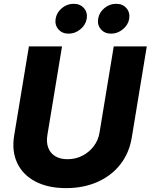

<svg xmlns="http://www.w3.org/2000/svg" viewBox="-20 -969 784 999"><path d="M323.7 9.8Q229.5 9.8 164.1 -24.7Q98.6 -59.1 69.6 -120.8Q40.5 -182.6 53.7 -263.7L130.4 -727.5H302.7L226.6 -266.6Q220.2 -228.5 231.2 -200Q242.2 -171.4 267.8 -156Q293.5 -140.6 331.1 -140.6Q373.5 -140.6 408.9 -158.9Q444.3 -177.2 467.8 -208.3Q491.2 -239.3 497.6 -277.8L571.8 -727.5H743.7L665.5 -252.4Q651.9 -171.4 605 -112.3Q558.1 -53.2 485.8 -21.7Q413.6 9.8 323.7 9.8ZM558.1 -793.9Q524.4 -793.9 504.9 -816.7Q485.4 -839.4 490.7 -871.6Q496.1 -904.3 523.2 -926.8Q550.3 -949.2 584 -949.2Q618.2 -949.2 637.7 -926.8Q657.2 -904.3 652.3 -871.6Q647 -839.4 619.4 -816.7Q591.8 -793.9 558.1 -793.9ZM336.9 -793.9Q303.2 -793.9 283.7 -816.7Q264.2 -839.4 269.5 -871.6Q274.9 -904.3 302 -926.8Q329.1 -949.2 363.3 -949.2Q397 -949.2 416.7 -926.8Q436.5 -904.3 431.2 -871.6Q425.8 -839.4 398.4 -816.7Q371.1 -793.9 336.9 -793.9Z"/></svg>

Font: Inter 17pt ExtraBold
Style: Italic
Weight: 800
Italic angle: -9.3988°
Version: Version 4.001;git-66647c0bb